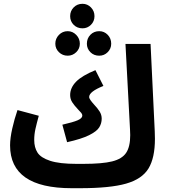

<svg xmlns="http://www.w3.org/2000/svg" viewBox="-20 -969 888 1010"><path d="M795 -239Q795 -138 761 -82.5Q727 -27 643 -3Q559 21 401 21H357Q33 21 33 -204Q33 -242 44.5 -293Q56 -344 72 -390L184 -360Q173 -320 166.5 -291Q160 -262 160 -233Q160 -193 177.5 -166Q195 -139 244 -123Q293 -107 382 -107H418Q518 -107 570 -120Q622 -133 643.5 -165Q665 -197 665 -258Q665 -277 664 -287L640 -738H772L794 -279Q795 -265 795 -239ZM413 -361Q413 -368 407.5 -375Q402 -382 390 -394Q371 -414 360 -431Q349 -448 349 -469Q349 -507 380 -539Q411 -571 482 -600L524 -517Q449 -487 449 -459Q449 -452 456.5 -441.5Q464 -431 474 -420Q493 -400 504 -382.5Q515 -365 515 -345Q515 -320 502 -299Q489 -278 449 -258Q409 -238 333 -221L308 -313Q365 -326 389 -336.5Q413 -347 413 -361ZM349 -884Q349 -911 367.5 -930Q386 -949 414 -949Q440 -949 458.5 -930Q477 -911 477 -884Q477 -857 458.5 -838.5Q440 -820 414 -820Q386 -820 367.5 -838.5Q349 -857 349 -884ZM271 -739Q271 -766 290 -785.5Q309 -805 336 -805Q362 -805 381 -785.5Q400 -766 400 -739Q400 -713 381 -694.5Q362 -676 336 -676Q309 -676 290 -694.5Q271 -713 271 -739ZM437 -739Q437 -767 455.5 -786Q474 -805 502 -805Q528 -805 546.5 -786Q565 -767 565 -739Q565 -713 546.5 -694.5Q528 -676 502 -676Q474 -676 455.5 -694.5Q437 -713 437 -739Z"/></svg>

Font: Noto Sans Arabic Cond
Style: Bold
Weight: 700
Width: 3
Designer: Nadine Chahine
Foundry: Monotype Imaging Inc.
Version: Version 1.001